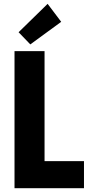

<svg xmlns="http://www.w3.org/2000/svg" viewBox="-20 -988 469 1008"><path d="M56.2 0V-719.7H213.9V-142.1H420.9V0ZM139.2 -754.9 77.6 -818.8 230 -967.8 301.3 -873.5Z"/></svg>

Font: Reddit Sans Condensed ExtraBold
Style: Regular
Weight: 800
Designer: Stephen Hutchings
Foundry: Reddit
Version: Version 1.014